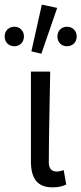

<svg xmlns="http://www.w3.org/2000/svg" viewBox="-51 -794 350 826"><path d="M175 12C202 12 219 7 234 0L223 -62C211 -58 202 -56 193 -56C172 -56 159 -68 159 -95C159 -212 163 -355 165 -486H82V-101C82 -29 107 12 175 12ZM84 -573 127 -563 195 -760 129 -774ZM11 -595C34 -595 52 -612 52 -637C52 -662 34 -679 11 -679C-13 -679 -31 -662 -31 -637C-31 -612 -13 -595 11 -595ZM237 -595C261 -595 279 -612 279 -637C279 -662 261 -679 237 -679C214 -679 196 -662 196 -637C196 -612 214 -595 237 -595Z"/></svg>

Font: Giro Sans Regular
Style: Regular
Weight: 400
Designer: Paul D. Hunt
Foundry: Adobe Systems Incorporated
Version: Version 1.000;PS 1.0;hotconv 1.0.88;makeotf.lib2.5.647800